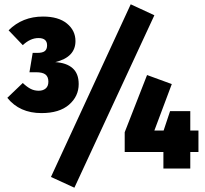

<svg xmlns="http://www.w3.org/2000/svg" viewBox="-20 -784 955 893"><path d="M331 -593Q331 -518 237 -495Q289 -492 317.5 -467Q346 -442 346 -393Q346 -336 301 -297Q256 -258 173 -258Q71 -258 14 -329L86 -398Q106 -379 123 -370.5Q140 -362 160 -362Q180 -362 192.5 -372.5Q205 -383 205 -404Q205 -427 191.5 -437.5Q178 -448 148 -448H117L132 -538H153Q178 -538 188.5 -546.5Q199 -555 199 -573Q199 -607 159 -607Q121 -607 86 -574L20 -643Q84 -707 180 -707Q252 -707 291.5 -674.5Q331 -642 331 -593ZM588 -764 698 -713 326 89 217 39ZM903 -177V-77H865V0H740V-77H560V-169L664 -435L779 -393L698 -177H741L771 -267H865V-177Z"/></svg>

Font: Fira Sans Condensed Black
Style: Regular
Weight: 900
Width: 3
Designer: Carrois Corporate & Edenspiekermann AG
Foundry: Carrois Corporate GbR & Edenspiekermann AG
Version: Version 4.203